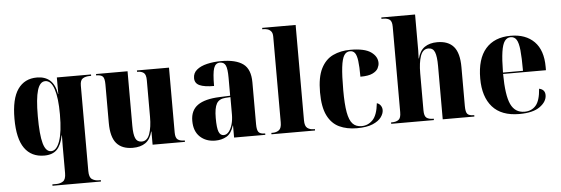

<svg xmlns="http://www.w3.org/2000/svg" viewBox="-57 -949 3988 1366"><g transform="rotate(-5 1936.5 -265.5)"><path d="M267 229V219H296Q323 219 343.5 205.5Q364 192 364 147V33Q364 -7 364 -44.5Q364 -82 365 -122H363Q350 -54 318.5 -22Q287 10 228 10Q136 10 87.5 -58.5Q39 -127 39 -269Q39 -412 87 -480Q135 -548 223 -548Q281 -548 316.5 -516.5Q352 -485 363 -418H365V-536H609V-526H600Q569 -526 549.5 -514Q530 -502 530 -463V147Q530 192 550.5 205.5Q571 219 597 219H613V229ZM279 -17Q318 -17 341 -82Q364 -147 364 -273Q364 -389 343 -453Q322 -517 280 -517Q242 -517 224 -458Q206 -399 206 -273Q206 -140 223.5 -78.5Q241 -17 279 -17Z M860 10Q783 10 744 -35.5Q705 -81 705 -182V-456Q705 -500 692 -513Q679 -526 648 -526H645V-536H870V-147Q870 -85 882.5 -57Q895 -29 927 -29Q967 -29 984 -77Q1001 -125 1001 -199V-460Q1001 -501 984.5 -513.5Q968 -526 941 -526H937V-536H1166V-73Q1166 -34 1183 -22Q1200 -10 1229 -10H1233V0H1002V-94H1000Q986 -39 951 -14.5Q916 10 860 10Z M1450 10Q1383 10 1340.5 -30Q1298 -70 1298 -144Q1298 -219 1349.5 -255.5Q1401 -292 1506 -296L1582 -299V-427Q1582 -491 1570.5 -515.5Q1559 -540 1530 -540Q1498 -540 1486 -505Q1474 -470 1474 -378Q1405 -378 1371 -393.5Q1337 -409 1337 -446Q1337 -482 1364.5 -505Q1392 -528 1438.5 -539Q1485 -550 1540 -550Q1644 -550 1696 -512Q1748 -474 1748 -380V-81Q1748 -39 1760 -24.5Q1772 -10 1804 -10H1807V0H1584V-86H1582Q1565 -30 1530 -10Q1495 10 1450 10ZM1512 -24Q1533 -24 1549 -43.5Q1565 -63 1574 -95Q1583 -127 1583 -165V-289L1548 -287Q1502 -284 1484 -252.5Q1466 -221 1466 -150Q1466 -79 1477 -51.5Q1488 -24 1512 -24Z M1851 0V-10H1862Q1887 -10 1905.5 -23.5Q1924 -37 1924 -79V-691Q1924 -717 1913 -729.5Q1902 -742 1887.5 -746Q1873 -750 1862 -750H1851V-760H2090V-79Q2090 -37 2108.5 -23.5Q2127 -10 2152 -10H2162V0Z M2461 10Q2389 10 2335 -15.5Q2281 -41 2251 -101.5Q2221 -162 2221 -267Q2221 -375 2252 -436.5Q2283 -498 2337.5 -524Q2392 -550 2462 -550Q2563 -550 2608.5 -518Q2654 -486 2654 -440Q2654 -422 2644 -402Q2634 -382 2604.5 -367.5Q2575 -353 2517 -353Q2517 -426 2511.5 -466.5Q2506 -507 2493.5 -523.5Q2481 -540 2459 -540Q2432 -540 2416.5 -515.5Q2401 -491 2394 -432Q2387 -373 2387 -268Q2387 -168 2397.5 -110Q2408 -52 2431.5 -27Q2455 -2 2495 -2Q2541 -2 2574.5 -36Q2608 -70 2617 -155Q2634 -150 2644 -135.5Q2654 -121 2654 -103Q2654 -78 2635 -52Q2616 -26 2574 -8Q2532 10 2461 10Z M2706 0V-10H2712Q2742 -10 2759.5 -22.5Q2777 -35 2777 -77V-687Q2777 -726 2760.5 -738Q2744 -750 2715 -750H2702V-760H2943V-556Q2943 -528 2943 -501.5Q2943 -475 2941 -446H2943Q2957 -501 2992.5 -525.5Q3028 -550 3083 -550Q3161 -550 3200 -504.5Q3239 -459 3239 -358V-80Q3239 -36 3252 -23Q3265 -10 3297 -10H3300V0H3074V-380Q3074 -449 3061.5 -480Q3049 -511 3016 -511Q2976 -511 2959.5 -463.5Q2943 -416 2943 -341V-75Q2943 -35 2959 -22.5Q2975 -10 3005 -10H3011V0Z M3621 10Q3493 10 3429 -62.5Q3365 -135 3365 -265Q3365 -406 3428 -478Q3491 -550 3607 -550Q3714 -550 3775 -488.5Q3836 -427 3836 -308V-284H3530Q3531 -131 3561 -67Q3591 -3 3659 -3Q3709 -3 3739.5 -37.5Q3770 -72 3776 -157Q3818 -148 3818 -108Q3818 -62 3768.5 -26Q3719 10 3621 10ZM3673 -294Q3673 -388 3667.5 -441.5Q3662 -495 3647.5 -517.5Q3633 -540 3606 -540Q3580 -540 3563.5 -517.5Q3547 -495 3539 -441.5Q3531 -388 3530 -294Z"/></g></svg>

Font: Noto Serif Display SemiCondensed ExtraBold
Style: Regular
Weight: 800
Width: 4
Designer: Monotype Design Team
Foundry: Monotype Imaging Inc.
Version: Version 2.009